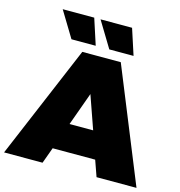

<svg xmlns="http://www.w3.org/2000/svg" viewBox="-139 -1032 1077 1147"><g transform="rotate(15 399.5 -458.5)"><path d="M562 0H809L524 -701H286L-10 0H228L264 -99H527ZM324 -265 398 -470 470 -265ZM107 -917 204 -757H354L302 -917ZM341 -917 438 -757H588L536 -917Z"/></g></svg>

Font: Montserrat Custom Black
Style: Regular
Weight: 900
Designer: Julieta Ulanovsky
Foundry: Julieta Ulanovsky
Version: Version 7.200